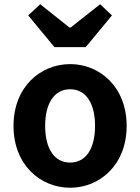

<svg xmlns="http://www.w3.org/2000/svg" viewBox="-20 -878 666 912"><path d="M313.3 13.8C453.3 13.8 581.6 -94.2 581.6 -279.9C581.6 -465.5 453.3 -573.5 313.3 -573.5C172.5 -573.5 44.2 -465.5 44.2 -279.9C44.2 -94.2 172.5 13.8 313.3 13.8ZM313.3 -105.8C236.4 -105.8 194.5 -174.2 194.5 -279.9C194.5 -385.2 236.4 -454 313.3 -454C389.4 -454 431.5 -385.2 431.5 -279.9C431.5 -174.2 389.4 -105.8 313.3 -105.8ZM238.6 -654.2H387.2L511.8 -804.8L455.7 -857.9L315.3 -747.1H310.3L170.9 -857.9L114 -804.8Z"/></svg>

Font: Source Han Sans JP VF
Style: Regular
Weight: 250
Designer: Ryoko NISHIZUKA 西塚涼子 (kana, bopomofo & ideographs); Paul D. Hunt (Latin, Greek & Cyrillic); Sandoll Communications 산돌커뮤니
Foundry: Adobe
Version: Version 2.004;hotconv 1.0.118;makeotfexe 2.5.65603